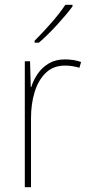

<svg xmlns="http://www.w3.org/2000/svg" viewBox="-20 -785 374 805"><path d="M252 -536Q290 -536 320 -525L313 -501Q299 -505 284.5 -507.5Q270 -510 252 -510Q204 -510 172.5 -480Q141 -450 125.5 -400Q110 -350 110 -290V0H84V-528H106L109 -420H111Q120 -449 138 -475.5Q156 -502 184.5 -519Q213 -536 252 -536ZM284 -758Q258 -723 218.5 -680Q179 -637 143 -606H125V-614Q159 -648 195 -689Q231 -730 254 -765H284Z"/></svg>

Font: Noto Sans Lao Looped SemiCondensed Thin
Style: Regular
Weight: 100
Width: 4
Designer: Mark Frömberg, Ben Mitchell
Foundry: The Fontpad Ltd
Version: Version 1.002; ttfautohint (v1.8.4.7-5d5b)